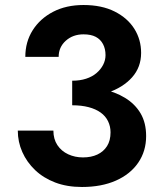

<svg xmlns="http://www.w3.org/2000/svg" viewBox="-20 -732 637 766"><path d="M268 -341Q347 -341 409 -362Q471 -383 507 -423.5Q543 -464 543 -521Q543 -574 516 -617Q489 -660 437.5 -686Q386 -712 313 -712Q244 -712 192 -685Q140 -658 110.5 -611.5Q81 -565 81 -505H214Q214 -544 242.5 -569.5Q271 -595 313 -595Q343 -595 362 -585Q381 -575 391 -556Q401 -537 401 -512Q401 -492 391.5 -473.5Q382 -455 365 -440.5Q348 -426 323.5 -418Q299 -410 268 -410ZM307 14Q385 14 442.5 -11.5Q500 -37 531.5 -83Q563 -129 563 -189Q563 -242 541 -279.5Q519 -317 479 -341.5Q439 -366 385.5 -377Q332 -388 268 -388V-312Q305 -312 333.5 -304.5Q362 -297 381.5 -283Q401 -269 411 -248.5Q421 -228 421 -204Q421 -171 407 -149Q393 -127 368.5 -115.5Q344 -104 311 -104Q279 -104 252 -116.5Q225 -129 209 -153Q193 -177 193 -211H51Q51 -166 69 -125.5Q87 -85 120 -53.5Q153 -22 200 -4Q247 14 307 14Z"/></svg>

Font: Jost SemiBold
Style: Regular
Weight: 600
Version: Version 3.710